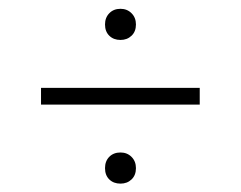

<svg xmlns="http://www.w3.org/2000/svg" viewBox="-20 -604 560 447"><path d="M260.5 -511Q244.5 -511 234.5 -520.8Q224.5 -530.5 224.5 -547Q224.5 -563 234.5 -573.2Q244.5 -583.5 260.5 -583.5Q276 -583.5 286.2 -573.2Q296.5 -563 296.5 -547Q296.5 -530.5 286.2 -520.8Q276 -511 260.5 -511ZM75.5 -360.5V-399.5H445V-360.5ZM260.5 -176.5Q244.5 -176.5 234.5 -186.2Q224.5 -196 224.5 -212.5Q224.5 -229 234.5 -239Q244.5 -249 260.5 -249Q276 -249 286.2 -238.8Q296.5 -228.5 296.5 -212.5Q296.5 -196 286.2 -186.2Q276 -176.5 260.5 -176.5Z"/></svg>

Font: Encode Sans SmCnd XLt
Style: Regular
Weight: 200
Width: 4
Designer: Multiple Designers
Foundry: Impallari Type
Version: Version 3.002; ttfautohint (v1.8.3) -l 8 -r 50 -G 200 -x 14 